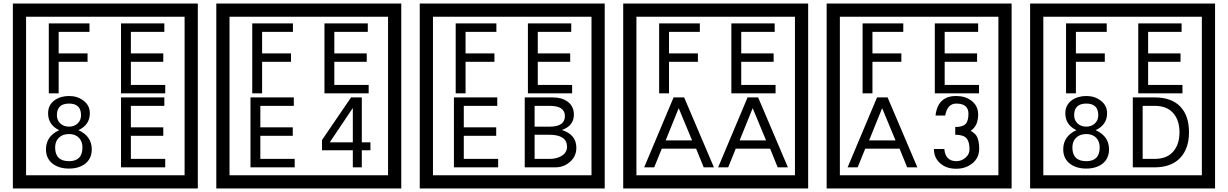

<svg xmlns="http://www.w3.org/2000/svg" viewBox="-20 -980 6970 1090"><path d="M1103 90H53V-960H1103ZM1028 15V-885H128V15ZM488 -799H313V-677H477V-629H313V-450H257V-847H488ZM918 -450H667V-847H913V-799H723V-677H907V-629H723V-498H918ZM501 -132Q501 -79 462 -49Q426 -23 372 -23Q317 -23 281 -49Q241 -79 241 -132Q241 -207 316 -241Q253 -271 253 -337Q253 -384 290 -411Q324 -435 372 -435Q419 -435 452 -410Q490 -383 490 -337Q490 -271 425 -241Q501 -207 501 -132ZM440 -326Q440 -392 372 -392Q303 -392 303 -326Q303 -297 322.5 -279Q342 -261 372 -261Q401 -261 420.5 -279Q440 -297 440 -326ZM448 -143Q448 -178 427.5 -198.5Q407 -219 372 -219Q336 -219 314.5 -198.5Q293 -178 293 -143Q293 -65 372 -65Q448 -65 448 -143ZM918 -30H667V-427H913V-379H723V-257H907V-209H723V-78H918Z M2258 90H1208V-960H2258ZM2183 15V-885H1283V15ZM1643 -799H1468V-677H1632V-629H1468V-450H1412V-847H1643ZM2073 -450H1822V-847H2068V-799H1878V-677H2062V-629H1878V-498H2073ZM1653 -30H1402V-427H1648V-379H1458V-257H1642V-209H1458V-78H1653ZM2083 -127H2034V-30H1983V-127H1808V-185L1973 -427H2034V-172H2083ZM1983 -172V-367L1852 -172Z M3413 90H2363V-960H3413ZM3338 15V-885H2438V15ZM2798 -799H2623V-677H2787V-629H2623V-450H2567V-847H2798ZM3228 -450H2977V-847H3223V-799H3033V-677H3217V-629H3033V-498H3228ZM2808 -30H2557V-427H2803V-379H2613V-257H2797V-209H2613V-78H2808ZM3252 -141Q3252 -93 3216.5 -61.5Q3181 -30 3133 -30H2959V-427H3118Q3169 -427 3201 -404Q3238 -378 3238 -329Q3238 -266 3170 -242Q3252 -216 3252 -141ZM3187 -321Q3187 -379 3102 -379H3015V-261H3101Q3187 -261 3187 -321ZM3199 -147Q3199 -215 3098 -215H3015V-78H3101Q3138 -78 3165 -93Q3199 -112 3199 -147Z M4568 90H3518V-960H4568ZM4493 15V-885H3593V15ZM3953 -799H3778V-677H3942V-629H3778V-450H3722V-847H3953ZM4383 -450H4132V-847H4378V-799H4188V-677H4372V-629H4188V-498H4383ZM4033 -30H3975L3932 -136H3737L3694 -30H3637L3804 -427H3864ZM3909 -183 3833 -366 3759 -183ZM4453 -30H4395L4352 -136H4157L4114 -30H4057L4224 -427H4284ZM4329 -183 4253 -366 4179 -183Z M5723 90H4673V-960H5723ZM5648 15V-885H4748V15ZM5108 -799H4933V-677H5097V-629H4933V-450H4877V-847H5108ZM5538 -450H5287V-847H5533V-799H5343V-677H5527V-629H5343V-498H5538ZM5188 -30H5130L5087 -136H4892L4849 -30H4792L4959 -427H5019ZM5064 -183 4988 -366 4914 -183ZM5539 -136Q5539 -84 5500.5 -53Q5462 -22 5409 -22Q5354 -22 5320 -51Q5282 -82 5282 -134H5341Q5347 -65 5410 -65Q5438 -65 5461 -84.5Q5484 -104 5484 -132Q5484 -177 5466 -196Q5448 -215 5403 -215V-259Q5445 -259 5461.5 -276Q5478 -293 5478 -334Q5478 -392 5409 -392Q5358 -392 5346 -324H5291Q5304 -435 5408 -435Q5459 -435 5494 -409Q5533 -380 5533 -330Q5533 -265 5491 -238Q5515 -222 5523 -210Q5539 -185 5539 -136Z M6878 90H5828V-960H6878ZM6803 15V-885H5903V15ZM6263 -799H6088V-677H6252V-629H6088V-450H6032V-847H6263ZM6693 -450H6442V-847H6688V-799H6498V-677H6682V-629H6498V-498H6693ZM6276 -132Q6276 -79 6237 -49Q6201 -23 6147 -23Q6092 -23 6056 -49Q6016 -79 6016 -132Q6016 -207 6091 -241Q6028 -271 6028 -337Q6028 -384 6065 -411Q6099 -435 6147 -435Q6194 -435 6227 -410Q6265 -383 6265 -337Q6265 -271 6200 -241Q6276 -207 6276 -132ZM6215 -326Q6215 -392 6147 -392Q6078 -392 6078 -326Q6078 -297 6097.5 -279Q6117 -261 6147 -261Q6176 -261 6195.5 -279Q6215 -297 6215 -326ZM6223 -143Q6223 -178 6202.5 -198.5Q6182 -219 6147 -219Q6111 -219 6089.5 -198.5Q6068 -178 6068 -143Q6068 -65 6147 -65Q6223 -65 6223 -143ZM6730 -229Q6730 -136 6679.5 -83Q6629 -30 6535 -30H6411V-427H6535Q6630 -427 6680 -375.5Q6730 -324 6730 -229ZM6676 -229Q6676 -298 6640 -338.5Q6604 -379 6536 -379H6467V-78H6536Q6604 -78 6640 -119Q6676 -160 6676 -229Z"/></svg>

Font: Unicode BMP Fallback SIL
Style: Regular
Weight: 400
Foundry: NRSI, SIL International
Version: Version 5.1 Based on Unicode 5.1